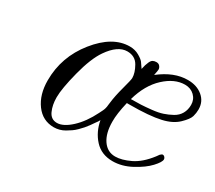

<svg xmlns="http://www.w3.org/2000/svg" viewBox="-93 -618 902 805"><g transform="rotate(30 358.5 -215.5)"><path d="M107.9 -147Q107.9 -260.7 180.4 -351.3Q252.9 -441.9 335.9 -441.9Q360.8 -441.9 380.9 -430.4Q400.9 -418.9 407.5 -409.9Q414.1 -400.9 424.8 -384.8Q428.7 -400.9 429.9 -405.5Q431.2 -410.2 436 -421.6Q440.9 -433.1 448 -437Q455.1 -440.9 464.8 -440.9Q476.1 -440.9 481.9 -433.3Q487.8 -425.8 487.8 -418Q487.8 -412.1 482.9 -389.2Q550.8 -442.4 617.2 -441.9Q660.2 -441.9 688.5 -418.5Q716.8 -395 716.8 -356.9Q716.8 -339.8 711.9 -322.5Q707 -305.2 679.9 -279.1Q652.8 -252.9 605 -242.2Q551.8 -230 456.1 -230H442.9Q428.7 -169.9 429.2 -132.8Q429.2 -76.7 451.7 -43.9Q474.1 -11.2 512.2 -11.2Q543 -11.2 583.5 -30.5Q624 -49.8 661.1 -98.1Q662.1 -99.1 665 -103.5Q668 -107.9 669.9 -110.4Q671.9 -112.8 675.5 -115.5Q679.2 -118.2 682.1 -118.2Q687 -118.2 691.4 -113.5Q695.8 -108.9 695.8 -103Q695.8 -89.8 671.4 -63.5Q647 -37.1 602.1 -12.9Q557.1 11.2 512.2 11.2Q458 11.2 425 -24.9Q392.1 -61 382.8 -112.8L377.9 -104Q372.1 -96.2 367.9 -90.1Q363.8 -84 356 -73Q348.1 -62 340.6 -53.5Q333 -44.9 322.5 -34.4Q312 -23.9 301.5 -16.8Q291 -9.8 279.5 -2.9Q268.1 3.9 254.6 7.6Q241.2 11.2 228 11.2Q173.8 11.2 140.9 -33.4Q107.9 -78.1 107.9 -147ZM175.8 -104Q175.8 -66.9 188.5 -39.1Q201.2 -11.2 230 -11.2Q260.7 -11.2 297.9 -45.7Q335 -80.1 362.8 -136.2Q368.7 -147.5 371.8 -154.3Q375 -161.1 376.5 -167Q377.9 -172.9 378.4 -175.5Q378.9 -178.2 379.4 -184.6Q379.9 -190.9 380.9 -195.8Q384.8 -230 397.5 -276.6Q410.2 -323.2 410.2 -332Q410.2 -356.9 392.6 -387.9Q375 -418.9 336.9 -418.9Q291 -418.9 249 -357.9Q219.2 -314.9 197.5 -230.5Q175.8 -146 175.8 -104ZM449.2 -252.9Q477.1 -252.9 497.6 -253.9Q518.1 -254.9 548.1 -258.1Q578.1 -261.2 598.6 -268.1Q619.1 -274.9 639.2 -285.9Q659.2 -296.9 669.7 -315.4Q680.2 -334 680.2 -357.9Q680.2 -383.8 662.1 -401.4Q644 -418.9 616.2 -418.9Q566.4 -418.9 518.8 -375Q471.2 -331.1 449.2 -252.9Z"/></g></svg>

Font: CMU Classical Serif
Style: Italic
Weight: 500
Italic angle: -14.04°
Version: Version 0.7.0